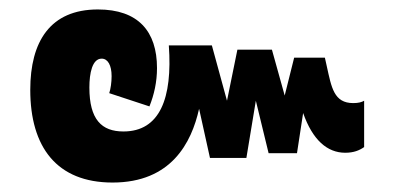

<svg xmlns="http://www.w3.org/2000/svg" viewBox="-20 -456 835 406"><path d="M218 -70C342 -70 385 -154 401 -226L424 -122H501L521 -243L548 -132H608L621 -217C641 -160 672 -133 710 -133C728 -133 740 -138 750 -145V-243C745 -240 738 -238 727 -238C686 -238 681 -271 671 -316L667 -334H602L582 -254L555 -351H482L460 -243L428 -360H337C345 -248 318 -178 241 -178C195 -178 169 -203 169 -271C169 -301 175 -332 195 -332C208 -332 216 -318 216 -295C216 -282 214 -268 211 -259L296 -231C306 -256 312 -283 312 -312C312 -390 272 -436 187 -436C86 -436 44 -368 44 -266C44 -145 100 -70 218 -70Z"/></svg>

Font: Noto Sans Thai UI Cond ExtBd
Style: Regular
Weight: 800
Width: 3
Designer: Monotype Design Team
Foundry: Monotype Imaging Inc.
Version: Version 2.000